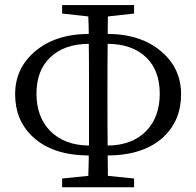

<svg xmlns="http://www.w3.org/2000/svg" viewBox="-20 -745 792 774"><path d="M230.5 9.8V-25.4L335.9 -36.1Q337.9 -90.8 337.9 -118.2Q191.4 -119.1 112.3 -193.4Q41 -259.8 41 -365.2Q41 -467.8 118.2 -535.2Q200.2 -607.4 337.9 -608.4Q337.9 -631.8 335.9 -678.7L230.5 -690.4V-724.6H520.5V-690.4L415 -678.7L414.1 -608.4Q550.8 -607.4 632.8 -535.2Q710 -467.8 710 -365.2Q710 -259.8 639.6 -193.4Q560.5 -119.1 414.1 -118.2L415 -36.1L520.5 -25.4V9.8ZM338.9 -158.2Q338.9 -244.1 338.9 -329.1V-382.8Q338.9 -506.8 337.9 -568.4Q237.3 -567.4 181.6 -512.7Q127 -460 127 -367.2Q127 -274.4 181.6 -217.8Q239.3 -159.2 338.9 -158.2ZM414.1 -158.2Q513.7 -159.2 570.3 -217.8Q624 -274.4 624 -367.2Q624 -460 570.3 -512.7Q514.6 -567.4 414.1 -568.4Q413.1 -507.8 413.1 -385.7V-329.1Q413.1 -216.8 414.1 -158.2Z"/></svg>

Font: Bpmf Zihi Only R
Style: R
Weight: 400
Foundry: But Ko
Version: Version 1.320